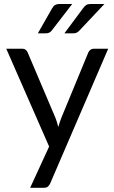

<svg xmlns="http://www.w3.org/2000/svg" viewBox="-20 -744 556 936"><path d="M507.5 -506.5 225 149.5Q220.5 159.5 213.8 165.5Q207 171.5 193 171.5H127L219.5 -29.5L10.5 -506.5H87.5Q99 -506.5 105.8 -500.8Q112.5 -495 115 -488L250.5 -169Q258.5 -148 264 -125Q271 -148.5 279 -169.5L410.5 -488Q413.5 -496 420.8 -501.2Q428 -506.5 437 -506.5ZM489 -724.5 367.5 -595.5Q360.5 -588 353.8 -584.8Q347 -581.5 337 -581.5H294L384 -702.5Q392 -713.5 399.5 -719Q407 -724.5 423.5 -724.5ZM332 -724.5 232.5 -595.5Q226.5 -587.5 219.2 -584.5Q212 -581.5 201.5 -581.5H164.5L233.5 -702.5Q239.5 -714 248 -719.2Q256.5 -724.5 273 -724.5Z"/></svg>

Font: Lato
Style: Regular
Weight: 400
Designer: Lukasz Dziedzic with Adam Twardoch and Botio Nikoltchev
Foundry: tyPoland Lukasz Dziedzic
Version: Version 2.010; 2014-09-01; http://www.latofonts.com/; ttfaut